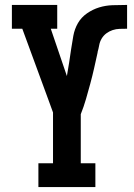

<svg xmlns="http://www.w3.org/2000/svg" viewBox="-20 -755 540 775"><path d="M135 0V-96H194V-301L178 -345L70 -639H28V-735H211V-639H185L250 -448Q255 -475 259 -502Q263 -529 267 -556Q271 -583 276 -610.5Q281 -638 294.5 -661.5Q308 -685 331 -701Q354 -717 380 -725Q406 -733 433.5 -734Q461 -735 488 -735Q489 -735 490 -735Q491 -735 491 -735H493V-639Q493 -639 493 -639Q493 -639 492 -639Q492 -639 492 -639Q492 -639 492 -639H491Q477 -639 462.5 -638.5Q448 -638 434.5 -633.5Q421 -629 409.5 -620.5Q398 -612 390.5 -599.5Q383 -587 380.5 -573Q378 -559 374 -545V-543Q367 -511 360 -480Q353 -449 344.5 -417.5Q336 -386 327 -355Q318 -324 306 -294V-96H365V0Z"/></svg>

Font: Iosevka Slab
Style: Bold
Weight: 700
Monospace: yes
Designer: Belleve Invis
Foundry: Belleve Invis
Version: Version 11.1.1; ttfautohint (v1.8.3)